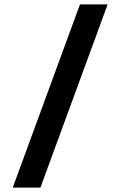

<svg xmlns="http://www.w3.org/2000/svg" viewBox="-20 -731 547 874"><path d="M344 -711H470L164 123H38Z"/></svg>

Font: Noto Sans Syriac
Style: Bold
Weight: 700
Designer: Patrick Giasson and the Monotype Design Team
Foundry: Monotype Imaging Inc.
Version: Version 3.000; ttfautohint (v1.8.4.7-5d5b)